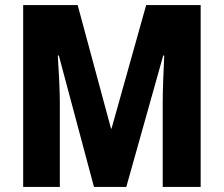

<svg xmlns="http://www.w3.org/2000/svg" viewBox="-20 -734 878 754"><path d="M349 0 211 -516H207Q210 -473 212.5 -418.5Q215 -364 215 -326V0H71V-714H285L416 -229H418L554 -714H768V0H619V-329Q619 -369 621 -421.5Q623 -474 625 -516H621L476 0Z"/></svg>

Font: Noto Sans Telugu Condensed ExtraBold
Style: Regular
Weight: 800
Width: 3
Designer: Jelle Bosma - Monotype Design Team
Foundry: Monotype Imaging Inc.
Version: Version 2.005; ttfautohint (v1.8.4.7-5d5b)